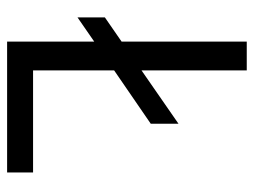

<svg xmlns="http://www.w3.org/2000/svg" viewBox="-107 -607 714 540"><g transform="rotate(90 250.0 -337.0)"><path d="M178 -73H465V0H97V-245L29 -198V-275L97 -322V-674H178V-378L328 -482V-404L178 -301Z"/></g></svg>

Font: Hind Colombo
Style: Regular
Weight: 400
Designer: Jyotish Sonowal, Aditi Pimprikar
Foundry: Indian Type Foundry
Version: Version 1.000;PS 1.0;hotconv 1.0.86;makeotf.lib2.5.63406; tt